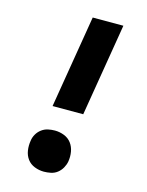

<svg xmlns="http://www.w3.org/2000/svg" viewBox="-113 -805 676 883"><g transform="rotate(15 225.0 -363.5)"><path d="M144 -294 217 -735H363L290 -294ZM183 8Q160 8 138.5 -0.5Q117 -9 104 -26.5Q91 -44 87.5 -67Q84 -90 88 -114Q90 -130 98.5 -145Q107 -160 121 -170.5Q135 -181 151.5 -184.5Q168 -188 184 -188Q207 -188 228.5 -179.5Q250 -171 263 -153.5Q276 -136 280 -113Q284 -90 280 -66Q277 -50 268.5 -35Q260 -20 246.5 -9.5Q233 1 216 4.5Q199 8 183 8Z"/></g></svg>

Font: Iosevka Etoile Heavy
Style: Italic
Weight: 900
Italic angle: -9°
Designer: Belleve Invis
Foundry: Belleve Invis
Version: Version 22.1.2; ttfautohint (v1.8.4)